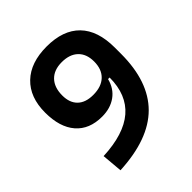

<svg xmlns="http://www.w3.org/2000/svg" viewBox="-192 -828 970 970"><g transform="rotate(-45 293.0 -343.0)"><path d="M241.2 -247.1Q150.4 -247.1 101.1 -304Q51.8 -360.8 51.8 -465.3Q51.8 -574.7 115.2 -635.5Q178.7 -696.3 293.5 -696.3Q410.6 -696.3 471.9 -633.3Q533.2 -570.3 533.2 -449.2V-404.3Q533.2 -206.5 430.2 -103.5Q327.1 -0.5 115.2 9.8L105.5 -101.1Q407.2 -114.3 407.7 -360.4H396.5Q382.8 -306.2 341.8 -276.6Q300.8 -247.1 241.2 -247.1ZM287.1 -356.4Q345.7 -356.4 377.7 -387Q409.7 -417.5 409.7 -473.1Q409.7 -526.9 378.7 -556.6Q347.7 -586.4 291.5 -586.4Q235.8 -586.4 205.1 -554.7Q174.3 -522.9 174.3 -465.3Q174.3 -413.1 203.4 -384.8Q232.4 -356.4 287.1 -356.4Z"/></g></svg>

Font: Cascadia Mono NF SemiBold
Style: Regular
Weight: 600
Monospace: yes
Designer: Aaron Bell
Foundry: Saja Typeworks
Version: Version 2404.023; ttfautohint (v1.8.4)